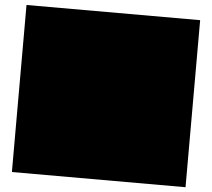

<svg xmlns="http://www.w3.org/2000/svg" viewBox="-57 -803 1091 987"><g transform="rotate(5 488.0 -309.0)"><path d="M936 122V-740H40V122Z"/></g></svg>

Font: Takraf VEB
Style: Regular
Weight: 400
Designer: Jan Sonntag
Foundry: Jan Sonntag | S FONTS | www.sonntag.nl
Version: Version 2.001